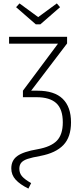

<svg xmlns="http://www.w3.org/2000/svg" viewBox="-20 -899 478 1122"><path d="M216 -757H189L74 -857L94 -879L203 -799L312 -879L331 -857ZM395 -184Q395 -98 350.5 -51.5Q306 -5 217 12Q167 21 141.5 29.5Q116 38 104.5 51.5Q93 65 93 87Q93 113 109 131.5Q125 150 162 171L146 203Q97 179 71.5 151Q46 123 46 85Q46 38 81.5 12.5Q117 -13 200 -27Q278 -41 312.5 -77Q347 -113 347 -184Q347 -261 309 -296Q271 -331 193 -331H114V-369L319 -644H33V-684H372V-645L162 -369H199Q298 -369 346.5 -321.5Q395 -274 395 -184Z"/></svg>

Font: Fira Sans Condensed ExtraLight
Style: Regular
Weight: 275
Width: 3
Designer: Carrois Corporate & Edenspiekermann AG
Foundry: Carrois Corporate GbR & Edenspiekermann AG
Version: Version 4.203